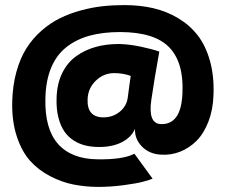

<svg xmlns="http://www.w3.org/2000/svg" viewBox="-20 -726 890 755"><path d="M364 9Q314 8.5 268.5 -0.5Q223 -9.5 177.2 -33.2Q131.5 -57 98.8 -93.2Q66 -129.5 46.2 -189Q26.5 -248.5 28 -324.5Q29.5 -389.5 44.5 -443.5Q59.5 -497.5 84 -536.2Q108.5 -575 143 -605.2Q177.5 -635.5 215.5 -654.2Q253.5 -673 297.8 -685Q342 -697 383.2 -701.5Q424.5 -706 469 -706Q530 -706 582.8 -693.8Q635.5 -681.5 681 -654.2Q726.5 -627 757.8 -586.5Q789 -546 805.8 -486Q822.5 -426 819.5 -351.5Q817.5 -294 799.5 -247.5Q781.5 -201 752.8 -172.2Q724 -143.5 687.5 -129.2Q651 -115 611 -118Q565.5 -121 537.2 -150.8Q509 -180.5 511 -219.5Q496.5 -186 459.5 -167Q422.5 -148 370 -148Q341 -148 316.5 -153.8Q292 -159.5 270 -173.5Q248 -187.5 233 -209.2Q218 -231 209.5 -264.5Q201 -298 202.5 -341Q204 -396 224.2 -437.8Q244.5 -479.5 278.5 -504.2Q312.5 -529 354.8 -541Q397 -553 446.5 -553Q486 -552.5 533.5 -542.5Q581 -532.5 606.5 -523Q587 -415.5 575 -333Q561.5 -240 612.5 -238Q651.5 -236.5 673.2 -266.2Q695 -296 697.5 -360.5Q703 -480 645.5 -539.8Q588 -599.5 453 -600Q385 -600 332.8 -585.8Q280.5 -571.5 241.5 -541Q202.5 -510.5 181.2 -459.8Q160 -409 158.5 -339Q155.5 -219.5 208.2 -160Q261 -100.5 364 -99.5Q463.5 -98 508.5 -121.5L580 -23.5Q570.5 -19 543.8 -11.8Q517 -4.5 466.2 2.2Q415.5 9 364 9ZM387 -264.5Q423.5 -264.5 450.8 -286.5Q478 -308.5 482.5 -343Q484 -354 488.2 -386.5Q492.5 -419 494 -427.5Q464.5 -438.5 428 -438.5Q387 -438 356.8 -408.8Q326.5 -379.5 324.5 -337Q321 -264.5 387 -264.5Z"/></svg>

Font: League Mono Wide
Style: Bold
Weight: 700
Width: 8
Designer: Tyler Finck
Foundry: The League of Moveable Type / Tyler Finck
Version: Version 2.210